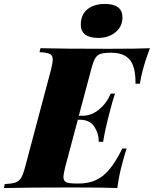

<svg xmlns="http://www.w3.org/2000/svg" viewBox="-68 -952 779 972"><path d="M691 -708Q666 -642 653 -590Q647 -568 640 -528H618Q619 -614 589 -649.5Q559 -685 497 -685H494Q459 -685 441.5 -679.5Q424 -674 414 -657Q404 -640 394 -602L331 -366H349Q396 -366 435 -399Q474 -432 492 -478H514Q498 -429 487 -383L480 -356Q473 -329 467 -302Q461 -275 454 -234H432Q432 -277 409 -311.5Q386 -346 335 -346H326L262 -106Q253 -68 253 -57Q253 -36 267.5 -29.5Q282 -23 319 -23H332Q404 -23 453.5 -62.5Q503 -102 551 -200H573Q565 -178 552 -128Q535 -69 526 0Q458 -3 300 -3Q68 -3 -48 0L-44 -20Q-8 -22 10 -28Q28 -34 38.5 -51Q49 -68 59 -106L191 -602Q199 -636 199 -650Q199 -672 184.5 -679Q170 -686 132 -688L137 -708Q252 -705 484 -705Q628 -705 691 -708ZM463 -932Q507 -932 529.5 -915Q552 -898 552 -864Q552 -818 517 -789Q482 -760 429 -760Q386 -760 363.5 -777Q341 -794 341 -826Q341 -878 374.5 -905Q408 -932 463 -932Z"/></svg>

Font: Playfair Display SC Black
Style: Italic
Weight: 900
Italic angle: -14°
Designer: Claus Eggers Sørensen
Foundry: Claus Eggers Sørensen
Version: Version 1.200; ttfautohint (v1.6)